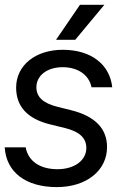

<svg xmlns="http://www.w3.org/2000/svg" viewBox="-20 -764 501 796"><path d="M215.8 11.7C337.9 11.7 423.8 -56.6 423.8 -154.3C423.8 -229 376.5 -281.7 274.9 -307.1L219.7 -320.8C158.2 -335.9 130.9 -362.3 130.9 -402.3C130.9 -451.2 175.8 -485.4 239.7 -485.4C303.2 -485.4 349.1 -453.6 359.4 -402.3H445.3C435.1 -498 356.4 -557.6 240.2 -557.6C126.5 -557.6 46.9 -492.7 46.9 -400.9C46.9 -324.2 91.3 -271.5 190.4 -247.6L248.5 -233.4C311 -218.3 337.9 -190.9 337.9 -150.4C337.9 -98.6 288.1 -62.5 218.3 -62.5C145.5 -62.5 96.7 -96.2 86.4 -153.3H-0.5C5.9 -49.8 86.9 11.7 215.8 11.7ZM212.4 -599.1H292L412.6 -744.1H311.5Z"/></svg>

Font: Guggenheim Sans Display
Style: Italic
Weight: 400
Italic angle: -7°
Designer: Modified by Tom Baber under direction of Pentagram Design 2023
Foundry: rsms
Version: Version 1.001;Glyphs 3.1.2 (3151)